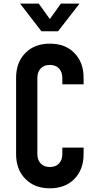

<svg xmlns="http://www.w3.org/2000/svg" viewBox="-20 -1002 510 1038"><path d="M432 -204V-169Q432 -86 382.5 -35Q333 16 249.5 16Q166.5 16 116.8 -35Q67 -86 67 -169V-581Q67 -664.5 116.8 -715.2Q166.5 -766 249.5 -766Q333 -766 382.5 -715.2Q432 -664.5 432 -581V-546H317V-581Q317 -612.5 299 -631.8Q281 -651 249.5 -651Q218 -651 200 -631.8Q182 -612.5 182 -581V-169Q182 -137.5 200 -118.2Q218 -99 249.5 -99Q281 -99 299 -118.2Q317 -137.5 317 -169V-204ZM204 -833 88.5 -982.5H189.5L249.5 -899L309 -982.5H410L294 -833Z"/></svg>

Font: Mohave Light SemiBold
Style: Regular
Weight: 600
Version: Version 2.003